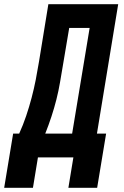

<svg xmlns="http://www.w3.org/2000/svg" viewBox="-73 -755 593 921"><path d="M-53 146 -10 -114H19Q38 -156 52.5 -199Q67 -242 78.5 -285.5Q90 -329 98.5 -372.5Q107 -416 114 -459L159 -735H494L392 -114H436L393 146H255L279 0H109L85 146ZM144 -114H273L357 -621H259L229 -443Q222 -402 215 -360.5Q208 -319 197.5 -277.5Q187 -236 173.5 -195Q160 -154 144 -114Z"/></svg>

Font: Iosevka Heavy
Style: Italic
Weight: 900
Italic angle: -9°
Monospace: yes
Designer: Belleve Invis
Foundry: Belleve Invis
Version: Version 32.5.0; ttfautohint (v1.8.4)